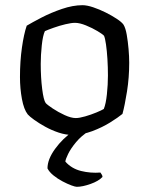

<svg xmlns="http://www.w3.org/2000/svg" viewBox="-20 -520 574 740"><path d="M258 0Q233 0 206 -9Q179 -18 154.5 -31.5Q130 -45 112 -58Q94 -71 87 -79Q72 -98 64.5 -138.5Q57 -179 57 -223Q57 -284 64.5 -336.5Q72 -389 83 -421Q103 -433 139.5 -452Q176 -471 218.5 -485.5Q261 -500 298 -500Q315 -500 339 -492Q363 -484 387 -472Q411 -460 430 -447.5Q449 -435 456 -425Q464 -412 468.5 -386Q473 -360 475.5 -331Q478 -302 478 -278Q478 -221 469.5 -167.5Q461 -114 452 -81Q435 -67 404.5 -48Q374 -29 335.5 -14.5Q297 0 258 0ZM272 -65Q286 -65 308.5 -71.5Q331 -78 351.5 -86.5Q372 -95 380 -100Q388 -119 392 -156.5Q396 -194 396 -229Q396 -261 394 -293Q392 -325 388.5 -349Q385 -373 381 -382Q376 -388 356 -400Q336 -412 311.5 -422Q287 -432 269 -432Q255 -432 232 -426.5Q209 -421 186.5 -413Q164 -405 153 -400Q145 -383 141 -345Q137 -307 137 -274Q137 -221 142.5 -177.5Q148 -134 156 -123Q162 -116 183 -102Q204 -88 229 -76.5Q254 -65 272 -65ZM276 200Q270 200 255 194.5Q240 189 221 179Q202 169 186 156Q170 143 163 129Q163 94 192.5 53.5Q222 13 262 -14L323 -15Q294 3 273.5 27.5Q253 52 242.5 73.5Q232 95 232 103Q256 130 292.5 139Q329 148 367 145Q369 148 372 152.5Q375 157 375 162Q360 178 329 189Q298 200 276 200Z"/></svg>

Font: Texturina Light
Style: Regular
Weight: 300
Designer: Guillermo Torres Carreño
Foundry: Omnibus-Type
Version: Version 1.002; ttfautohint (v1.8.3)